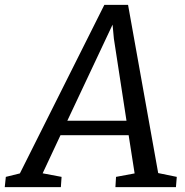

<svg xmlns="http://www.w3.org/2000/svg" viewBox="-83 -767 759 787"><path d="M-1.5 -56.2 -59.1 -42 -63.5 0H166.5L169.4 -42L91.8 -56.6L165 -212.9H444.3L468.8 -56.2L392.6 -42L390.1 0H638.2L641.6 -42L565.4 -57.6L441.9 -747.1H344.7ZM192.9 -272 378.4 -666 383.8 -608.4 435.5 -272Z"/></svg>

Font: Merriweather
Style: Italic
Weight: 400
Italic angle: -7.5°
Designer: Eben Sorkin
Foundry: Eben Sorkin
Version: Version 1.001